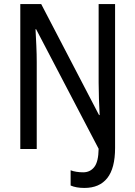

<svg xmlns="http://www.w3.org/2000/svg" viewBox="-20 -734 666 946"><path d="M396 192Q355 192 328 180V105Q341 110 357 112.5Q373 115 390 115Q424 115 444.5 89Q465 63 466 -1L158 -590H155Q157 -553 159 -509.5Q161 -466 161 -428V0H80V-714H183L468 -167H471Q469 -206 467.5 -247.5Q466 -289 466 -327V-714H547V-5Q547 95 508.5 143.5Q470 192 396 192Z"/></svg>

Font: Noto Sans Thai Cond
Style: Regular
Weight: 400
Width: 3
Designer: Monotype Design Team
Foundry: Monotype Imaging Inc.
Version: Version 2.002; ttfautohint (v1.8.4.7-5d5b)